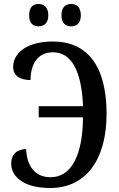

<svg xmlns="http://www.w3.org/2000/svg" viewBox="-20 -932 598 962"><path d="M337 -800C362 -800 385 -814 385 -855C385 -898 362 -912 337 -912C310 -912 288 -898 288 -855C288 -814 310 -800 337 -800ZM173 -800C198 -800 222 -814 222 -855C222 -898 198 -912 173 -912C147 -912 126 -898 126 -855C126 -814 147 -800 173 -800ZM232 10C410 10 514 -132 514 -361C514 -600 419 -724 245 -724C110 -724 46 -663 46 -597C46 -552 80 -531 133 -531C133 -604 164 -670 246 -670C337 -670 389 -578 396 -400H174V-344H396C394 -150 336 -44 233 -44C152 -44 114 -105 111 -185C66 -185 36 -159 36 -112C36 -54 89 10 232 10Z"/></svg>

Font: Noto Serif Condensed Medium
Style: Regular
Weight: 500
Width: 3
Designer: Monotype Design Team
Foundry: Monotype Imaging Inc.
Version: Version 2.015